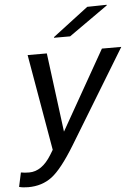

<svg xmlns="http://www.w3.org/2000/svg" viewBox="-113 -808 759 1066"><g transform="rotate(-5 266.5 -275.5)"><path d="M266 0Q189 126 133.5 168Q78 210 1 210Q-29 210 -50 204L-33 125Q-12 129 13 129Q84 129 137 43L154 15L61 -521H168L225 -80L475 -521H583ZM215 -604 216 -608 414 -759 523 -761 522 -757 305 -604Z"/></g></svg>

Font: Nacelle
Style: Italic
Weight: 400
Italic angle: -12°
Designer: Sora Sagano
Foundry: Sora Sagano
Version: Version 1.000;FEAKit 1.0